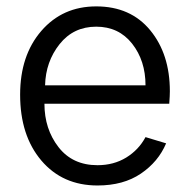

<svg xmlns="http://www.w3.org/2000/svg" viewBox="-20 -563 593 601"><path d="M43 -266.6Q43 -389.6 109.4 -466.3Q175.8 -543 281.2 -543Q388.7 -543 450.2 -468.3Q511.7 -393.6 511.7 -277.3Q511.7 -263.7 509.8 -238.3H119.1Q119.1 -159.2 163.1 -102.5Q207 -45.9 285.2 -45.9Q335.9 -45.9 375 -69.8Q414.1 -93.8 435.5 -133.8L500 -114.3Q475.6 -56.6 420.9 -19.5Q366.2 17.6 285.2 17.6Q175.8 17.6 109.4 -60.5Q43 -138.7 43 -266.6ZM121.1 -295.9H435.5Q435.5 -373 393.6 -426.3Q351.6 -479.5 281.2 -479.5Q210 -479.5 166.5 -424.8Q123 -370.1 121.1 -295.9Z"/></svg>

Font: Batunionen A1
Style: Regular
Weight: 400
Designer: HanYang I&C Co.,Ltd.
Foundry: HanYang I&C Co.,Ltd.
Version: Version 2.50; ttfautohint (v1.6)